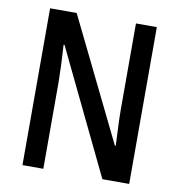

<svg xmlns="http://www.w3.org/2000/svg" viewBox="-80 -788 805 861"><g transform="rotate(10 322.0 -357.0)"><path d="M565 0H443L171 -564H167Q173 -471 174 -395V0H79V-714H200L472 -158H476Q474 -204 472 -245.5Q470 -287 470 -324V-714H565Z"/></g></svg>

Font: Noto Sans Gurmukhi Condensed Medium
Style: Regular
Weight: 500
Width: 3
Designer: Jelle Bosma - Monotype Design Team
Foundry: Monotype Imaging Inc.
Version: Version 2.004; ttfautohint (v1.8.4.7-5d5b)